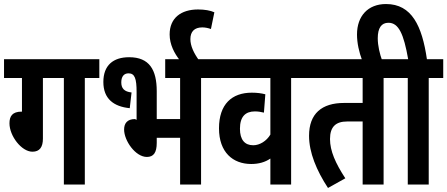

<svg xmlns="http://www.w3.org/2000/svg" viewBox="-20 -916 2220 953"><path d="M193 -529H297V0H401V-529H473V-622H0V-529H89V-361L88 -362C41 -362 27 -339 27 -304C27 -241 87 -163 141 -163C177 -163 193 -186 193 -228Z M621 -632C542 -632 493 -592 493 -509C493 -426 544 -387 624 -379L633 -457C597 -461 582 -477 582 -507C582 -537 596 -552 618 -552C649 -552 658 -526 658 -459V-321L650 -325C611 -325 596 -303 596 -273C596 -218 652 -137 709 -137C742 -137 758 -158 758 -207V-232H874V0H978V-529H1050V-622H800V-529H874V-325H758V-463C758 -569 722 -632 621 -632Z M874 -615H969C942 -652 925 -688 925 -722C925 -759 945 -780 984 -780C998 -780 1013 -777 1027 -772L1044 -855C1024 -864 996 -869 963 -869C879 -869 822 -827 822 -745C822 -696 845 -651 874 -615Z M1497 -529V-622H1038V-529H1322V-248C1303 -216 1269 -195 1237 -195C1195 -195 1171 -222 1171 -277C1171 -337 1198 -363 1245 -363C1260 -363 1274 -361 1290 -357L1297 -448C1278 -453 1256 -456 1230 -456C1131 -456 1067 -399 1067 -279C1067 -160 1136 -102 1227 -102C1264 -102 1296 -111 1322 -129V0H1425V-529Z M1884 -529H1956V-622H1485V-529H1780V-405H1688C1577 -405 1514 -352 1514 -242C1514 -159 1551 -70 1608 17L1694 -31C1645 -106 1618 -167 1618 -226C1618 -288 1648 -313 1703 -313H1780V0H1884Z M2108 -529H2180V-622H2099C2075 -787 2024 -896 1896 -896C1806 -896 1752 -836 1752 -745C1752 -702 1762 -658 1778 -615H1877C1865 -648 1855 -689 1855 -726C1855 -777 1873 -803 1908 -803C1959 -803 1984 -747 2006 -622H1944V-529H2004V0H2108Z"/></svg>

Font: Noto Sans Devanagari ExtraCondensed SemiBold
Style: Regular
Weight: 600
Width: 2
Designer: Jelle Bosma - Monotype Design Team
Foundry: Monotype Imaging Inc.
Version: Version 2.004